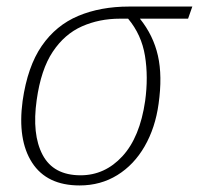

<svg xmlns="http://www.w3.org/2000/svg" viewBox="-20 -556 607 586"><path d="M223 10Q123 10 78 -59.5Q33 -129 49 -248Q64 -353 107.5 -416Q151 -479 219 -507.5Q287 -536 374 -536H567L554 -499H407Q448 -448 462 -386Q476 -324 464 -239Q454 -166 421.5 -109.5Q389 -53 338 -21.5Q287 10 223 10ZM226 -21Q300 -21 353.5 -79Q407 -137 423 -248Q433 -321 422.5 -385.5Q412 -450 371 -499H346Q283 -499 230 -475.5Q177 -452 141 -398Q105 -344 92 -251Q77 -146 110 -83.5Q143 -21 226 -21Z"/></svg>

Font: Noto Serif ExtraLight
Style: Italic
Weight: 200
Italic angle: -12°
Designer: Monotype Design Team
Foundry: Monotype Imaging Inc.
Version: Version 2.014; ttfautohint (v1.8.4.7-5d5b)